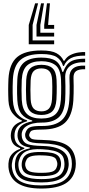

<svg xmlns="http://www.w3.org/2000/svg" viewBox="-20 -902 515 1114"><path d="M219.5 192Q130 192 82 160.8Q34 129.5 29 67.5Q28.2 57.5 28.9 47.5Q29.5 37.5 31.5 28.5Q35.8 5.5 53.8 -12.2Q71.8 -30 96.8 -37.8V-43Q72 -50.5 59.5 -64.6Q47 -78.8 43.5 -102Q42.5 -107 42.5 -114.5Q42.5 -122 43.5 -128.2Q47 -155.2 62.4 -171.8Q77.8 -188.2 106.5 -198.2V-203.5Q79.8 -213 55.8 -241.1Q31.8 -269.2 29 -318.2Q28.2 -335.5 27.9 -350.9Q27.5 -366.2 27.5 -381.1Q27.5 -396 27.9 -411.2Q28.2 -426.5 29 -443.5Q34 -532.5 79.5 -570.9Q125 -609.2 220.2 -609.2Q279.2 -609.2 308 -593.1Q336.8 -577 348.8 -549.8H354Q367.2 -572.8 390.1 -583.6Q413 -594.5 436.4 -597.6Q459.8 -600.8 474 -600V-579.2Q420.5 -580 391.6 -564.8Q362.8 -549.5 351 -519.5H345.8Q336.5 -552.2 309.5 -570.4Q282.5 -588.5 220.2 -588.5Q138 -588.5 98.6 -554.4Q59.2 -520.2 54.8 -442.8Q53.8 -420.8 53.4 -401.4Q53 -382 53.4 -362.2Q53.8 -342.5 54.8 -319Q57.8 -266.5 81.2 -239.6Q104.8 -212.8 137.2 -203.8V-198.5Q102.8 -188.5 85.8 -171.9Q68.8 -155.2 64.8 -129Q63.8 -122.2 63.9 -115.1Q64 -108 64.8 -101.2Q67.8 -80.8 80.6 -66.9Q93.5 -53 121 -44V-38.8Q90 -27.2 74 -11Q58 5.2 52.5 28.2Q50 38 49 47.8Q48 57.5 48.8 67.2Q54.8 123.8 96 148.8Q137.2 173.8 219.5 173.8Q304 173.8 345.6 148.9Q387.2 124 396 67.5Q397.2 58.8 397.1 48.8Q397 38.8 395.8 28.5Q388.8 -23.2 348.5 -45.8Q308.2 -68.2 224.2 -70.2Q188.5 -71 169.8 -74.6Q151 -78.2 142.8 -84.9Q134.5 -91.5 129.5 -101.2Q126.8 -106.8 126 -115.4Q125.2 -124 127 -129.2Q135 -154.8 153.1 -163.1Q171.2 -171.5 220.2 -171Q299.5 -169.8 338.2 -204.8Q377 -239.8 382 -318.8Q383.5 -340.5 384 -361.4Q384.5 -382.2 384.2 -404Q384 -425.8 383 -450.2Q381.5 -486.2 404.2 -504.9Q427 -523.5 474 -521V-500.2Q437.8 -501.2 421.5 -489.4Q405.2 -477.5 406.5 -448.2Q407.2 -425.2 407.5 -403.5Q407.8 -381.8 407.2 -360.6Q406.8 -339.5 405.5 -318.2Q399.2 -228.8 356.5 -189.5Q313.8 -150.2 220.2 -150.2Q191.5 -150.2 177.6 -147.9Q163.8 -145.5 158.5 -139.9Q153.2 -134.2 150 -123.8Q149.2 -122 149.2 -117.5Q149.2 -113 151.2 -109.8Q155.5 -102.2 161 -98.1Q166.5 -94 180.6 -92.4Q194.8 -90.8 224.5 -90.2Q318.5 -88.5 364.8 -61.8Q411 -35 418.8 28.5Q420 38.5 420 48.1Q420 57.8 418.8 67.5Q411 130.2 362.4 161.1Q313.8 192 219.5 192ZM219.5 137.2Q270.2 137.2 297.8 128.8Q325.2 120.2 337.2 104.5Q349.2 88.8 353 67.5Q354.2 60.5 354.1 50.5Q354 40.5 351.8 28Q348.5 5.2 333.1 -7.9Q317.8 -21 290.8 -27.5Q263.8 -34 224.5 -36Q164 -39.5 132.6 -24.5Q101.2 -9.5 90.2 28.5Q87.2 37.8 86.8 47.8Q86.2 57.8 87.8 68Q93 107.8 125.5 122.5Q158 137.2 219.5 137.2ZM219.5 120Q162.2 120 136.9 107.9Q111.5 95.8 107 67.8Q105.2 58 106 47.4Q106.8 36.8 109.5 28.2Q117.8 -0.5 144.2 -11Q170.8 -21.5 225.5 -20.2Q258.5 -19.5 280.5 -15Q302.5 -10.5 314.9 -0.1Q327.2 10.2 331.2 28.2Q334.2 38.2 334.2 48Q334.2 57.8 332 67.2Q325.8 97 300 108.5Q274.2 120 219.5 120ZM219.5 100.8Q246.2 100.8 264.6 98.2Q283 95.8 293.9 88.5Q304.8 81.2 309 67.8Q313 58 312.8 48.2Q312.5 38.5 308 28.5Q304.8 17.2 294.2 11.2Q283.8 5.2 266.4 2.8Q249 0.2 224.5 -0.5Q179.2 -1.8 158.4 5.4Q137.5 12.5 132.5 27.8Q127 37.8 126.1 48.1Q125.2 58.5 129 67.8Q134.8 87 155.6 93.9Q176.5 100.8 219.5 100.8ZM219.5 156.5Q143.2 156.5 107.8 136.6Q72.2 116.8 67 68.5Q66 58 66.6 48.4Q67.2 38.8 69.5 28.2Q75 -0.5 94.6 -16.8Q114.2 -33 153 -41.2V-46.5Q121.5 -51 105.2 -63.8Q89 -76.5 83 -101.8Q81.8 -108.5 81.5 -114.4Q81.2 -120.2 82.2 -129Q85.5 -157 106.2 -173.8Q127 -190.5 167 -198V-203Q127.2 -213.2 105.4 -240Q83.5 -266.8 80.5 -321.5Q79.5 -340.2 79.1 -358.8Q78.8 -377.2 79.1 -397.2Q79.5 -417.2 80.5 -440.5Q84.2 -509.2 118.1 -538.5Q152 -567.8 220.2 -567.8Q276.2 -567.8 303.5 -548.6Q330.8 -529.5 341.5 -485.2H346.8Q357.5 -513.5 372.4 -530.2Q387.2 -547 411.5 -554.1Q435.8 -561.2 474 -561.5V-540.8Q415.2 -542.8 385.2 -518.1Q355.2 -493.5 358.5 -445.8Q359.5 -427 359.6 -403.9Q359.8 -380.8 359.5 -358.9Q359.2 -337 358.2 -322Q353.5 -248.8 318.6 -219.4Q283.8 -190 220.2 -190.8Q195.8 -191.2 171.5 -185.6Q147.2 -180 129.8 -167.5Q112.2 -155 107.2 -134Q105.5 -127 105.8 -117.8Q106 -108.5 107.5 -102.5Q115.2 -73.5 142.1 -64.9Q169 -56.2 224.8 -55.2Q272 -54.2 304.4 -44.4Q336.8 -34.5 355 -16.2Q373.2 2 376.8 28.5Q378.5 39.2 378.6 49Q378.8 58.8 377 67.8Q368.8 115 330.9 135.8Q293 156.5 219.5 156.5ZM220.2 -214.2Q274.8 -214.2 302 -239.4Q329.2 -264.5 333.2 -323.5Q334.2 -339.8 334.6 -358.5Q335 -377.2 335 -397.8Q335 -418.2 334 -439.5Q331.2 -501.2 301.5 -524Q271.8 -546.8 220.2 -546.8Q164.5 -546.8 137 -522Q109.5 -497.2 106.2 -439Q104.8 -408.8 104.9 -379Q105 -349.2 106.2 -322.8Q109.5 -266.2 137 -240.2Q164.5 -214.2 220.2 -214.2ZM220.2 -235Q178.5 -235 156.6 -255.2Q134.8 -275.5 132 -324.2Q130.5 -353.2 130.6 -381.5Q130.8 -409.8 132 -437Q134.8 -485.8 156.4 -505.9Q178 -526 220.2 -526Q263.2 -526 284.6 -506Q306 -486 308.2 -438.5Q309.2 -419.2 309.2 -400.1Q309.2 -381 308.9 -362.2Q308.5 -343.5 307.5 -324.8Q304.2 -276 282.8 -255.5Q261.2 -235 220.2 -235ZM220.2 -255.8Q248.2 -255.8 263.6 -271.6Q279 -287.5 281.8 -327Q282.8 -344.5 283.1 -362.1Q283.5 -379.8 283.5 -398.4Q283.5 -417 282.5 -437.2Q280.8 -474.5 265.2 -489.9Q249.8 -505.2 220.2 -505.2Q190.8 -505.2 175.4 -489.5Q160 -473.8 157.8 -436Q156.5 -408.2 156.5 -381.1Q156.5 -354 157.8 -325.8Q160 -287.5 175.6 -271.6Q191.2 -255.8 220.2 -255.8ZM201 -882.5 169.2 -757.2V-667.5H294.2V-645H146.8V-757.2L183.8 -882.5ZM269.8 -882.5 259 -757.2H294.2V-734.8H236.5V-757.2L252.5 -882.5ZM235.2 -882.5 214 -757.2V-712.2H294.2V-690H191.8V-757.2L218.2 -882.5Z"/></svg>

Font: Big Shoulders Inline Display Thin ExtraBold
Style: Regular
Weight: 800
Version: Version 2.002